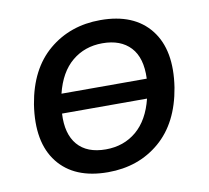

<svg xmlns="http://www.w3.org/2000/svg" viewBox="-64 -584 720 663"><g transform="rotate(-10 296.0 -252.0)"><path d="M32 0ZM264 9Q146 9 89 -63.5Q32 -136 52 -266Q72 -387 147 -450Q222 -513 328 -513Q446 -513 503 -440.5Q560 -368 540 -239Q520 -118 445.5 -54.5Q371 9 264 9ZM321 -433Q259 -433 214.5 -396Q170 -359 152 -286H451Q454 -359 419.5 -396Q385 -433 321 -433ZM270 -70Q333 -70 377.5 -107.5Q422 -145 440 -218H142Q138 -147 171 -108.5Q204 -70 270 -70Z"/></g></svg>

Font: Winston Medium
Style: Italic
Weight: 500
Italic angle: -9°
Designer: Original fonts by Vernon Adams / Changes by Cristiano Sobral
Foundry: Original fonts by Vernon Adams / Changes by Cristiano Sobral
Version: Version 2.503;July 17, 2020;FontCreator 13.0.0.2655 64-bit